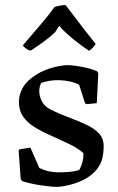

<svg xmlns="http://www.w3.org/2000/svg" viewBox="-20 -720 463 752"><path d="M208 12Q180 12 138 5.5Q96 -1 66 -11L61 -20L53 -130L56 -135L99 -142L134 -62Q151 -54 167 -50Q183 -46 205 -45Q230 -45 253 -47Q276 -49 291 -55Q299 -70 303 -85.5Q307 -101 307 -120Q282 -142 245.5 -158.5Q209 -175 173 -192Q141 -206 114 -223Q87 -240 70.5 -263.5Q54 -287 54 -321Q54 -341 62.5 -362.5Q71 -384 89 -402Q117 -429 156 -445Q195 -461 239 -465Q266 -465 302 -458Q338 -451 360 -441L365 -433L359 -316L319 -312L313 -316L290 -388Q273 -397 253.5 -401Q234 -405 214 -406Q173 -407 141 -395Q137 -386 135 -377Q133 -368 134 -359Q135 -340 145 -321.5Q155 -303 178 -291Q214 -273 251 -259.5Q288 -246 318.5 -231.5Q349 -217 367.5 -197.5Q386 -178 386 -147Q386 -122 380.5 -99Q375 -76 358 -55Q332 -25 291.5 -8.5Q251 8 208 12ZM104 -524 98 -522Q91 -523 81 -530.5Q71 -538 70 -543Q86 -562 108.5 -588Q131 -614 154 -641.5Q177 -669 193 -692Q198 -695 215.5 -698Q233 -701 237 -700L315 -598L354 -549Q354 -544 344.5 -534.5Q335 -525 329 -521Q312 -532 289.5 -549Q267 -566 246 -584.5Q225 -603 212 -619L196 -594Q181 -579 155.5 -560Q130 -541 104 -524Z"/></svg>

Font: Labrada Medium
Style: Regular
Weight: 500
Designer: Mercedes Jáuregui
Foundry: Omnibus-Type Team
Version: Version 1.000; ttfautohint (v1.8.4.7-5d5b)